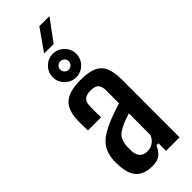

<svg xmlns="http://www.w3.org/2000/svg" viewBox="-313 -1014 1056 1056"><g transform="rotate(-45 214.5 -486.0)"><path d="M162.5 7Q102 7 70.5 -23.2Q39 -53.5 34 -120.5Q33.5 -132 33 -144.8Q32.5 -157.5 33 -168Q36 -206 49 -234.5Q62 -263 90.5 -285.8Q119 -308.5 168 -329Q193.5 -340 220.2 -349.5Q247 -359 276 -367.5V-470Q276 -500.5 262 -514.5Q248 -528.5 214.5 -528.5Q185.5 -528.5 169.5 -516.5Q153.5 -504.5 152 -475.5Q151 -464.5 150.8 -445.2Q150.5 -426 151 -408.2Q151.5 -390.5 152 -383H49.5Q49 -398.5 48.5 -420.5Q48 -442.5 48.5 -463Q50.5 -513.5 67.2 -545.5Q84 -577.5 120.2 -593Q156.5 -608.5 218 -608.5Q280.5 -608.5 315.5 -592Q350.5 -575.5 365 -540Q379.5 -504.5 379.5 -447.5L379 0H274V-59H258.5Q243.5 -26.5 223.5 -9.8Q203.5 7 162.5 7ZM199.5 -70Q225.5 -70 244.8 -83.5Q264 -97 274.5 -121L275.5 -290.5Q255.5 -284.5 234.8 -276.8Q214 -269 192 -256.5Q160 -240 150.2 -217.8Q140.5 -195.5 139 -168Q139 -155 139 -146.8Q139 -138.5 139.5 -128Q142 -100.5 157.5 -85.2Q173 -70 199.5 -70ZM211 -635Q173.5 -635 146.5 -662Q119.5 -689 119.5 -726.5Q119.5 -764 146.5 -791Q173.5 -818 211 -818Q248.5 -818 275.5 -791Q302.5 -764 302.5 -726.5Q302.5 -689 275.5 -662Q248.5 -635 211 -635ZM211 -694Q225 -694 234.8 -703.8Q244.5 -713.5 244.5 -726.5Q244.5 -740.5 234.5 -750.2Q224.5 -760 211 -760Q198 -760 188 -750.2Q178 -740.5 178 -726.5Q178 -713.5 187.8 -703.8Q197.5 -694 211 -694ZM178 -852.5 266 -977.5H344.5L252.5 -852.5Z"/></g></svg>

Font: Big Shoulders Medium
Style: Regular
Weight: 500
Designer: Patric King
Foundry: XO Type Co
Version: Version 2.002